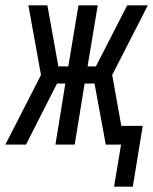

<svg xmlns="http://www.w3.org/2000/svg" viewBox="-49 -540 572 717"><path d="M377 157 403 0H346L304 -228H267L230 0H158L195 -228H164L48 0H-29L104 -260L57 -520H128L169 -292H206L244 -520H316L278 -292H309L348 -368L426 -520H503L370 -260L404 -70H484L447 157Z"/></svg>

Font: Iosevka Oblique
Style: Regular
Weight: 400
Italic angle: -9°
Monospace: yes
Designer: Belleve Invis
Foundry: Belleve Invis
Version: Version 32.5.0; ttfautohint (v1.8.4)